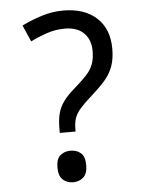

<svg xmlns="http://www.w3.org/2000/svg" viewBox="-53 -767 624 824"><g transform="rotate(-5 259.0 -355.0)"><path d="M190 -202V-220Q190 -258 197 -285.5Q204 -313 222.5 -338Q241 -363 273 -390Q304 -417 323.5 -438Q343 -459 352 -483Q361 -507 361 -541Q361 -588 332.5 -617Q304 -646 250 -646Q210 -646 173 -633.5Q136 -621 102 -604L71 -675Q111 -695 157 -709.5Q203 -724 250 -724Q341 -724 393.5 -676Q446 -628 446 -542Q446 -499 434.5 -467Q423 -435 399.5 -408Q376 -381 341 -350Q308 -321 290 -300.5Q272 -280 265 -260Q258 -240 258 -211V-202ZM229 14Q203 14 185 -2Q167 -18 167 -54Q167 -92 185 -107Q203 -122 229 -122Q255 -122 273 -107Q291 -92 291 -54Q291 -18 273 -2Q255 14 229 14Z"/></g></svg>

Font: ltamil85
Style: Book
Weight: 400
Designer: Jelle Bosma - Monotype Design Team
Foundry: Monotype Imaging Inc.
Version: Version 2.003